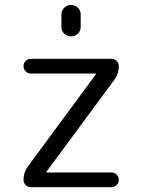

<svg xmlns="http://www.w3.org/2000/svg" viewBox="-20 -780 575 777"><path d="M105.5 -542H431.6Q443.4 -542 452.1 -533.2Q460.9 -524.4 460.9 -511.7Q460.9 -482.4 443.4 -458L168 -85Q167 -84 167 -83Q167 -82 168 -82H431.6Q443.4 -82 452.1 -73.2Q460.9 -64.5 460.9 -52.2Q460.9 -40 452.1 -31.2Q443.4 -22.5 431.6 -22.5H105.5Q92.8 -22.5 84 -31.2Q75.2 -40 75.2 -52.7Q75.2 -82 92.8 -106.4L368.2 -479.5Q369.1 -480.5 369.1 -481.4Q369.1 -482.4 368.2 -482.4H105.5Q92.8 -482.4 84 -491.2Q75.2 -500 75.2 -512.2Q75.2 -524.4 84 -533.2Q92.8 -542 105.5 -542ZM228.5 -671.9V-720.7Q228.5 -737.3 239.7 -748.5Q251 -759.8 267.6 -759.8Q284.2 -759.8 295.4 -748.5Q306.6 -737.3 306.6 -720.7V-671.9Q306.6 -655.3 295.4 -644Q284.2 -632.8 267.6 -632.8Q251 -632.8 239.7 -644Q228.5 -655.3 228.5 -671.9Z"/></svg>

Font: Gen Jyuu Gothic P Normal
Style: Regular
Weight: 300
Designer: [Source Han Sans]
Ryoko NISHIZUKA  (kana & ideographs); Paul D. Hunt (Latin, Greek & Cyrillic); Wenlong ZHANG  (bopomofo
Version: Version 1.002.20150607